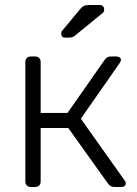

<svg xmlns="http://www.w3.org/2000/svg" viewBox="-20 -745 546 765"><path d="M103 0Q93 0 87 -6Q81 -12 81 -22V-498Q81 -508 87 -514Q93 -520 103 -520H120Q130 -520 136 -514Q142 -508 142 -498V-295H249L396 -505Q401 -513 407 -516.5Q413 -520 422 -520H442Q451 -520 456.5 -516.5Q462 -513 462 -506Q462 -504 460.5 -501Q459 -498 457 -494L302 -272L476 -27Q481 -21 481 -14Q481 -7 476 -3.5Q471 0 462 0H436Q427 0 421 -3.5Q415 -7 410 -14L252 -235H142V-22Q142 -12 136 -6Q130 0 120 0ZM240 -595Q224 -595 224 -611Q224 -619 229 -624L298 -707Q306 -717 313 -721Q320 -725 335 -725H376Q395 -725 395 -706Q395 -699 390 -694L281 -605Q273 -598 266.5 -596.5Q260 -595 250 -595Z"/></svg>

Font: Rubik Light Light
Style: Regular
Weight: 300
Version: Version 2.101